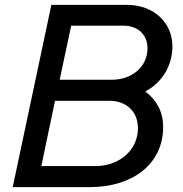

<svg xmlns="http://www.w3.org/2000/svg" viewBox="-20 -765 749 785"><path d="M574 -391C648 -430 685 -503 685 -575C685 -673 608 -745 500 -745H190L32 0H348C518 0 647 -91 647 -246C647 -306 622 -355 574 -391ZM271 -660H485C546 -660 583 -621 583 -568C583 -489 516 -439 438 -439H224ZM370 -86H149L205 -353H426C500 -353 544 -306 544 -241C544 -152 469 -86 370 -86Z"/></svg>

Font: Plus Jakarta Text
Style: Italic
Weight: 400
Italic angle: -12°
Designer: Gumpita Rahayu
Foundry: Tokotype Studio
Version: Version 1.000;hotconv 1.0.109;makeotfexe 2.5.65596